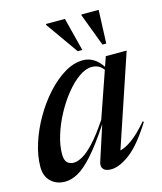

<svg xmlns="http://www.w3.org/2000/svg" viewBox="-111 -814 767 907"><g transform="rotate(-15 272.0 -360.5)"><path d="M279 -37 334 -206Q276.5 -119 234.2 -72Q192 -25 159 -7Q126 11 96 11Q54 11 26.8 -14.5Q-0.5 -40 -0.5 -86.5Q-0.5 -140.5 18.8 -200.5Q38 -260.5 70.8 -317.2Q103.5 -374 145.2 -420.2Q187 -466.5 232.8 -494Q278.5 -521.5 323.5 -521.5Q379 -521.5 417 -464.5L433.5 -512H535.5L385 -64Q408.5 -68.5 443 -93Q477.5 -117.5 522 -169.5L527 -166Q465.5 -67.5 413.2 -28.2Q361 11 320 11Q293.5 11 282.5 -2Q271.5 -15 279 -37ZM114 -119Q114 -89 126 -77Q138 -65 158.5 -65Q176.5 -65 201.5 -79Q226.5 -93 259.5 -128.5Q292.5 -164 335 -227.5L412.5 -451Q400.5 -467 386.5 -473.5Q372.5 -480 355.5 -480Q325 -480 291.8 -456.2Q258.5 -432.5 226.8 -393Q195 -353.5 169.5 -305.8Q144 -258 129 -209.2Q114 -160.5 114 -119ZM334 -569H311.5L199 -728L200.5 -732H292.5ZM451 -569H432.5L372.5 -728L373 -732H457.5Z"/></g></svg>

Font: Newsreader 72pt Medium
Style: Italic
Weight: 500
Italic angle: -17°
Designer: Hugues Gentile
Foundry: Production Type
Version: Version 1.003; ttfautohint (v1.8.3)